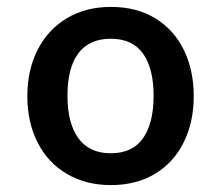

<svg xmlns="http://www.w3.org/2000/svg" viewBox="-20 -526 639 555"><path d="M59 -248Q59 -324 89 -382.5Q119 -441 173.5 -473.5Q228 -506 301 -506Q375 -506 429 -473Q483 -440 511.5 -381.5Q540 -323 540 -248Q540 -173 511 -114.5Q482 -56 428 -23.5Q374 9 301 9Q228 9 173 -23.5Q118 -56 88.5 -114.5Q59 -173 59 -248ZM424 -249Q424 -328 393.5 -371Q363 -414 300 -414Q238 -414 206.5 -372Q175 -330 175 -249Q175 -170 206.5 -126.5Q238 -83 300 -83Q363 -83 393.5 -126.5Q424 -170 424 -249Z"/></svg>

Font: Noto Sans Armenian Medium
Style: Regular
Weight: 500
Designer: Monotype Design team
Foundry: Monotype Imaging Inc.
Version: Version 1.000